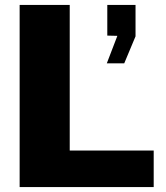

<svg xmlns="http://www.w3.org/2000/svg" viewBox="-20 -762 676 782"><path d="M60 -742V0H606V-149H264V-742ZM415 -504H486L532 -614V-742H417V-617L458 -616Z"/></svg>

Font: Bisquit Text
Style: Bold
Weight: 800
Version: Version 1.004;Glyphs 3.2.3 (3260)